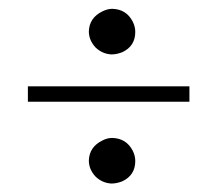

<svg xmlns="http://www.w3.org/2000/svg" viewBox="-20 -444 498 440"><path d="M414.1 -210.9V-246.1H43.9V-210.9ZM183.6 -76.2Q184.6 -107.4 214.8 -122.1Q225.6 -127.9 237.3 -127.9Q269.5 -127 284.2 -98.6Q290 -86.9 290 -75.2Q290 -42 259.8 -28.3Q247.1 -23.4 235.4 -23.4Q214.8 -24.4 199.2 -39.1Q183.6 -55.7 183.6 -76.2ZM183.6 -372.1Q184.6 -403.3 214.8 -418Q226.6 -423.8 237.3 -423.8Q269.5 -422.9 284.2 -394.5Q290 -382.8 290 -371.1Q290 -337.9 259.8 -324.2Q247.1 -319.3 235.4 -319.3Q214.8 -320.3 199.2 -335Q183.6 -351.6 183.6 -372.1Z"/></svg>

Font: Abhaya Libre
Style: Regular
Weight: 400
Designer: Pushpananda Ekanayake, Sol Matas, Pathum Egodawatta
Foundry: Mooniak
Version: Version 1.050 ; ttfautohint (v1.6)